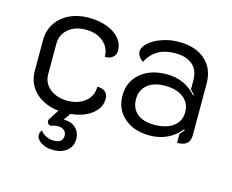

<svg xmlns="http://www.w3.org/2000/svg" viewBox="-101 -654 1227 1014"><g transform="rotate(15 513.0 -147.0)"><path d="M304 7 277 45Q320 45 344 68.5Q368 92 368 127Q368 168 339 191.5Q310 215 265 215Q225 215 198 197.5Q171 180 171 157Q171 140 181 131Q210 166 255 166Q304 166 304 126Q304 108 291.5 97.5Q279 87 258 87Q240 87 224 93Q215 96 207 90Q199 84 199 74Q199 66 203 61L238 7Q160 -1 111.5 -47.5Q63 -94 63 -163V-333Q63 -384 89 -424Q115 -464 161.5 -486.5Q208 -509 267 -509Q323 -509 367 -492.5Q411 -476 435.5 -447Q460 -418 460 -380Q460 -357 443.5 -343.5Q427 -330 401 -331Q401 -381 364 -412.5Q327 -444 268 -444Q210 -444 173 -413Q136 -382 136 -332V-165Q136 -117 173.5 -86.5Q211 -56 270 -56Q329 -56 366.5 -87Q404 -118 404 -168Q430 -170 446.5 -156.5Q463 -143 463 -120Q463 -69 419.5 -34.5Q376 0 304 7Z M544 -158Q544 -234 598.5 -280.5Q653 -327 743 -327Q841 -327 904 -255L908 -258Q892 -276 885 -283V-333Q885 -387 851.5 -416.5Q818 -446 757 -446Q646 -446 603 -358Q589 -366 580 -379Q571 -392 571 -405Q571 -431 598 -455Q625 -479 669 -494Q713 -509 760 -509Q851 -509 904 -462Q957 -415 957 -334V-52Q957 -21 940 -6Q923 9 887 9V-40Q906 -61 909 -66L905 -70Q874 -31 831 -11Q788 9 737 9Q650 9 597 -37Q544 -83 544 -158ZM887 -158Q887 -208 850 -237Q813 -266 748 -266Q687 -266 652.5 -237Q618 -208 618 -158Q618 -108 651.5 -80Q685 -52 745 -52Q811 -52 849 -80.5Q887 -109 887 -158Z"/></g></svg>

Font: K2D Light
Style: Regular
Weight: 300
Designer: Katatrad Aksorn Co.,Ltd.
Foundry: Cadson Demak Co.,Ltd.
Version: Version 1.000; ttfautohint (v1.6)